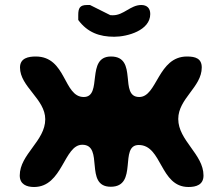

<svg xmlns="http://www.w3.org/2000/svg" viewBox="-20 -747 894 768"><path d="M59 -45C59 -10 86 1 116 1C231 1 235 -168 309 -168C398 -168 315 0 423 0C534 0 455 -167 535 -167C629 -167 619 1 734 1C765 1 794 -8 794 -45C794 -130 693 -185 693 -271C693 -353 787 -399 787 -477C787 -513 762 -521 728 -521C611 -521 609 -359 537 -359C454 -359 534 -521 424 -521C322 -521 392 -359 315 -359C233 -359 246 -521 123 -521C94 -521 60 -515 60 -477C60 -400 161 -351 161 -270C161 -183 59 -130 59 -45ZM293 -667C330 -617 378 -600 437 -600C489 -600 581 -625 581 -691C581 -714 568 -727 545 -727C502 -727 475 -686 432 -686C429 -686 420 -686 420 -687L340 -727H328C299 -727 293 -714 293 -687Z"/></svg>

Font: Asimov Print
Style: Regular
Weight: 500
Designer: Google
Version: Version 2.000980: 2014